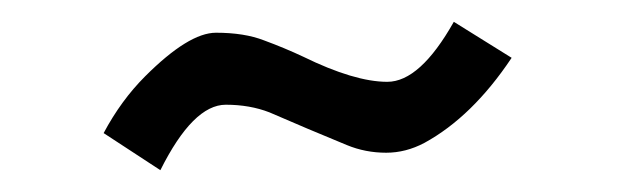

<svg xmlns="http://www.w3.org/2000/svg" viewBox="-20 -791 566 176"><path d="M449 -738Q413 -684 369 -660Q352 -651 334 -651Q315 -651 298 -658L262 -673L227 -688Q209 -695 187 -695Q157 -695 127 -635L75 -669Q91 -699 113 -721Q153 -761 178 -761Q204 -761 222 -754Q241 -747 258 -739Q305 -716 335 -716Q365 -716 396 -771Z"/></svg>

Font: Glacial Indifference
Style: Regular
Weight: 400
Designer: Alfredo Marco Pradil
Version: Version 1.00